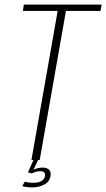

<svg xmlns="http://www.w3.org/2000/svg" viewBox="-20 -695 462 834"><path d="M116.5 0 230.5 -647.5H79.5L83.5 -675H421.5L416.5 -647.5H266.5L152.5 0ZM121 119Q107.5 119 96.2 117.5Q85 116 76.5 113.5L87.5 94.5Q94 96 103.5 97.5Q113 99 124.5 99Q169.5 99 175.5 69.5Q177.5 58.5 171.2 53.5Q165 48.5 155.5 48.5Q137.5 48.5 118 58.5L101.5 53.5L125.5 0H145.5L125.5 42.5Q143.5 33 166 33Q182.5 33 192.5 41.5Q202.5 50 199.5 69Q195.5 95 171.8 107Q148 119 121 119Z"/></svg>

Font: Anybody ExtraLight
Style: Italic
Weight: 200
Italic angle: -10°
Designer: Tyler Finck
Foundry: Etcetera Type Company
Version: Version 1.010; ttfautohint (v1.8.3) -l 8 -r 50 -G 200 -x 14 